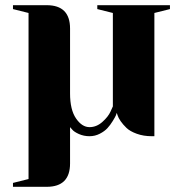

<svg xmlns="http://www.w3.org/2000/svg" viewBox="-20 -520 695 740"><path d="M160 200H30V185L90 170V-470L30 -485V-500H160Q250 -500 250 -410V-160Q250 -97 273 -63.5Q296 -30 325 -30Q352 -30 374.5 -50Q397 -70 406 -90L415 -110V-470L355 -485V-500H635V-485L575 -470V5H565Q533 5 507 -4.5Q481 -14 467.5 -27Q454 -40 445 -53Q436 -66 433 -76L430 -85Q429 -81 426.5 -75Q424 -69 414.5 -53.5Q405 -38 394 -26Q383 -14 364.5 -4.5Q346 5 325 5Q303 5 284 -3.5Q265 -12 258 -21L250 -30V110Q250 200 160 200Z"/></svg>

Font: Yeseva One
Style: Regular
Weight: 400
Designer: Jovanny Lemonad
Foundry: Jovanny Lemonad
Version: Version 2.000